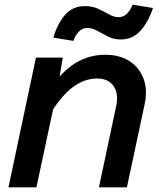

<svg xmlns="http://www.w3.org/2000/svg" viewBox="-20 -797 690 817"><path d="M401 0 474 -344Q486 -398 463.5 -430.5Q441 -463 393 -463Q338 -463 287 -424Q236 -385 187 -301L194 -419Q242 -492 300 -528Q358 -564 428 -564Q488 -564 530 -537.5Q572 -511 590.5 -463Q609 -415 595 -351L520 0ZM16 0 133 -552H247L228 -435L135 0ZM292 -623 207 -637Q225 -698 257.5 -734.5Q290 -771 341 -771Q373 -771 398 -759.5Q423 -748 444 -736Q465 -724 484 -724Q506 -724 521 -739.5Q536 -755 544 -777L631 -763Q611 -703 577.5 -666Q544 -629 493 -629Q464 -629 439.5 -641.5Q415 -654 393.5 -666Q372 -678 351 -678Q330 -678 315 -662Q300 -646 292 -623Z"/></svg>

Font: Azeret Mono Thin Medium
Style: Italic
Weight: 500
Italic angle: -12°
Version: Version 1.002